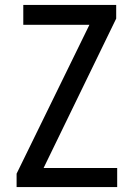

<svg xmlns="http://www.w3.org/2000/svg" viewBox="-20 -755 540 775"><path d="M47 0H453V-77H156L449 -680V-735H74V-655H341L47 -54Z"/></svg>

Font: Noto Sans Mono CJK JP Regular
Style: Regular
Weight: 400
Designer: Ryoko NISHIZUKA (kana & ideographs); Paul D. Hunt (Latin, Greek & Cyrillic); Wenlong ZHANG (bopomofo); Sandoll Communica
Foundry: Adobe Systems Incorporated
Version: Version 1.004;PS 1.004;hotconv 1.0.82;makeotf.lib2.5.63406